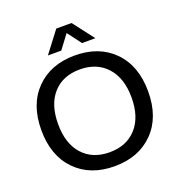

<svg xmlns="http://www.w3.org/2000/svg" viewBox="-163 -1072 1132 1216"><g transform="rotate(-20 403.0 -464.0)"><path d="M403 9Q239 9 141 -91.5Q43 -192 43 -364Q43 -537 141.5 -637Q240 -737 403 -737Q567 -737 665 -637Q763 -537 763 -364Q763 -191 664.5 -91Q566 9 403 9ZM403 -85Q518 -85 584.5 -159Q651 -233 651 -364Q651 -495 584 -569Q517 -643 403 -643Q288 -643 222 -569.5Q156 -496 156 -364Q156 -232 222.5 -158.5Q289 -85 403 -85ZM244 -795 352 -937H455L564 -795H474L404 -888L334 -795Z"/></g></svg>

Font: Mona Sans Medium
Style: Regular
Weight: 500
Designer: Deni Anggara
Foundry: GitHub
Version: Version 2.000;Glyphs 3.2.3 (3260)